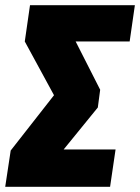

<svg xmlns="http://www.w3.org/2000/svg" viewBox="-49 -716 537 736"><path d="M468 -696 448 -557H241L335 -372L326 -304L195 -143H394L373 0H-29L-8 -139L158 -351L46 -557L66 -696Z"/></svg>

Font: Fira Sans Extra Condensed Black
Style: Italic
Weight: 900
Width: 3
Italic angle: -8°
Designer: Carrois Corporate & Edenspiekermann AG
Foundry: Carrois Corporate GbR & Edenspiekermann AG
Version: Version 4.203